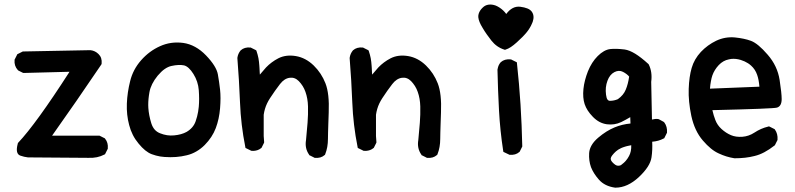

<svg xmlns="http://www.w3.org/2000/svg" viewBox="-20 -697 3540 855"><path d="M104.5 3.9Q87.4 2 70.8 -3.9Q46.9 -12.2 59.1 -57.1L59.6 -59.6L61 -61.5Q140.1 -145 289.6 -377.4L86.4 -372.1H84L81.5 -373L62 -382.8L60.5 -383.8L59.1 -385.3Q42.5 -403.8 44.9 -429.7V-431.6L45.9 -433.1L55.7 -452.6L57.1 -455.6L60.1 -457L79.6 -466.8L81.5 -467.8H84L381.8 -473.6H382.3H382.8Q403.8 -471.2 418.9 -456.1Q435.1 -440.4 432.6 -414.1L432.1 -411.6L431.2 -409.7Q354.5 -296.4 319.3 -246.1Q286.6 -199.7 211.9 -92.8H420.9H423.3L425.3 -91.8L444.8 -82L446.8 -81.1L448.2 -79.1Q462.4 -61.5 460 -36.1V-34.2L459 -32.7L449.2 -13.2L447.8 -10.3L444.8 -8.8Q413.6 7.8 373.5 5.9L105.5 3.9H105Z M712.4 2Q702.6 1.5 693.1 -0.2Q683.6 -2 674.3 -4.4Q665 -6.8 655.8 -10.3Q627 -21 597.2 -57.6Q582 -75.7 571.5 -96.4Q561 -117.2 555.2 -140.1Q543 -185.5 544.9 -235.8Q546.9 -285.6 559.6 -335.9Q572.3 -387.7 608.4 -428.7Q644.5 -469.7 692.4 -491.2Q740.7 -513.2 795.9 -505.9Q823.7 -502 849.1 -488Q874.5 -474.1 897.5 -450.2Q943.8 -401.9 950.2 -365.7Q956.1 -332.5 960 -297.9Q963.9 -262.7 960 -214.8Q956.1 -167 940.9 -126.5Q925.3 -85.4 891.6 -51.3Q874.5 -34.2 854.2 -22.5Q834 -10.7 811 -5.4Q765.6 5.9 712.4 2ZM810.5 -109.4Q840.8 -127 851.1 -156.7Q855 -167.5 857.7 -178.2Q860.4 -189 862.3 -199.7Q864.3 -210.4 865.2 -221.7Q868.2 -254.9 865.2 -295.4Q862.3 -334 841.3 -367.7Q820.8 -400.4 799.8 -405.8Q776.4 -410.6 743.7 -403.3Q736.3 -401.9 728.8 -398.4Q721.2 -395 713.4 -389.6Q705.6 -384.3 697.8 -376.7Q689.9 -369.1 682.1 -359.9Q651.9 -322.8 645.5 -286.6Q644 -278.8 643.1 -271.5Q642.1 -264.2 641.4 -257.1Q640.6 -250 640.4 -242.9Q640.1 -235.8 640.1 -229.2Q640.1 -222.7 640.6 -216.3Q642.6 -184.6 653.8 -147.9Q659.2 -130.9 668.9 -119.9Q678.7 -108.9 692.9 -103.5Q724.1 -90.8 755.9 -94.2Q788.1 -97.2 810.5 -109.4Z M1379.4 4.9 1359.9 -4.9 1357.4 -5.9 1356.4 -8.3Q1336.4 -36.6 1342.8 -73.7Q1346.7 -113.3 1349.6 -150.4Q1352.5 -187 1351.6 -223.1Q1350.6 -258.8 1340.3 -287.6Q1335.4 -301.8 1327.9 -313.7Q1320.3 -325.7 1310.5 -335.9Q1292.5 -354 1269.5 -350.6Q1245.6 -347.2 1226.6 -322.3Q1215.8 -308.1 1204.6 -292.5Q1193.4 -276.9 1182.1 -259.3Q1174.8 -248 1169.2 -236.3Q1163.6 -224.6 1159.9 -211.9Q1156.2 -199.2 1154.3 -186V-91.3L1156.2 -64.9V-62.5L1155.3 -60.1L1145.5 -40.5L1144.5 -38.6L1143.1 -37.6Q1139.6 -34.7 1135.7 -32.5Q1131.8 -30.3 1127.9 -28.8Q1124 -27.3 1119.4 -26.4Q1114.7 -25.4 1110.1 -25.1Q1105.5 -24.9 1100.6 -25.4H1098.6L1097.2 -26.4L1077.6 -36.1L1073.2 -38.1L1072.3 -43Q1052.7 -140.6 1048.8 -240.7Q1044.9 -340.3 1037.1 -437.5V-438.5V-439.5Q1039.6 -458 1051.3 -472.2L1051.8 -472.7L1052.2 -473.1Q1068.8 -487.8 1094.7 -485.4H1096.7L1098.1 -484.4L1117.7 -474.6L1121.1 -472.7L1122.6 -468.8Q1125 -461.4 1127.2 -453.6Q1129.4 -445.8 1130.9 -437.7Q1132.3 -429.7 1133.3 -421.4Q1134.3 -413.1 1134.8 -404.8Q1135.3 -399.9 1135.5 -394.8Q1135.7 -389.6 1136 -384.8Q1136.2 -379.9 1136.5 -374.8Q1136.7 -369.6 1137.2 -364.7Q1150.9 -381.3 1164.6 -396.5Q1176.3 -408.7 1189.9 -418.9Q1203.6 -429.2 1219.7 -437.5Q1253.4 -454.6 1297.4 -447.3Q1341.3 -439.9 1377 -405.3Q1411.6 -371.6 1429.4 -325.7Q1447.3 -279.8 1443.8 -195.8Q1442.9 -168.5 1442.1 -146.2Q1441.4 -124 1440.9 -107.2Q1440.4 -90.3 1440.4 -78.6Q1440.4 -41 1428.2 -10.3L1427.2 -7.8L1425.3 -6.3Q1408.7 8.3 1382.8 5.9H1380.9Z M1879.4 4.9 1859.9 -4.9 1857.4 -5.9 1856.4 -8.3Q1836.4 -36.6 1842.8 -73.7Q1846.7 -113.3 1849.6 -150.4Q1852.5 -187 1851.6 -223.1Q1850.6 -258.8 1840.3 -287.6Q1835.4 -301.8 1827.9 -313.7Q1820.3 -325.7 1810.5 -335.9Q1792.5 -354 1769.5 -350.6Q1745.6 -347.2 1726.6 -322.3Q1715.8 -308.1 1704.6 -292.5Q1693.4 -276.9 1682.1 -259.3Q1674.8 -248 1669.2 -236.3Q1663.6 -224.6 1659.9 -211.9Q1656.2 -199.2 1654.3 -186V-91.3L1656.2 -64.9V-62.5L1655.3 -60.1L1645.5 -40.5L1644.5 -38.6L1643.1 -37.6Q1639.6 -34.7 1635.7 -32.5Q1631.8 -30.3 1627.9 -28.8Q1624 -27.3 1619.4 -26.4Q1614.7 -25.4 1610.1 -25.1Q1605.5 -24.9 1600.6 -25.4H1598.6L1597.2 -26.4L1577.6 -36.1L1573.2 -38.1L1572.3 -43Q1552.7 -140.6 1548.8 -240.7Q1544.9 -340.3 1537.1 -437.5V-438.5V-439.5Q1539.6 -458 1551.3 -472.2L1551.8 -472.7L1552.2 -473.1Q1568.8 -487.8 1594.7 -485.4H1596.7L1598.1 -484.4L1617.7 -474.6L1621.1 -472.7L1622.6 -468.8Q1625 -461.4 1627.2 -453.6Q1629.4 -445.8 1630.9 -437.7Q1632.3 -429.7 1633.3 -421.4Q1634.3 -413.1 1634.8 -404.8Q1635.3 -399.9 1635.5 -394.8Q1635.7 -389.6 1636 -384.8Q1636.2 -379.9 1636.5 -374.8Q1636.7 -369.6 1637.2 -364.7Q1650.9 -381.3 1664.6 -396.5Q1676.3 -408.7 1689.9 -418.9Q1703.6 -429.2 1719.7 -437.5Q1753.4 -454.6 1797.4 -447.3Q1841.3 -439.9 1877 -405.3Q1911.6 -371.6 1929.4 -325.7Q1947.3 -279.8 1943.8 -195.8Q1942.9 -168.5 1942.1 -146.2Q1941.4 -124 1940.9 -107.2Q1940.4 -90.3 1940.4 -78.6Q1940.4 -41 1928.2 -10.3L1927.2 -7.8L1925.3 -6.3Q1908.7 8.3 1882.8 5.9H1880.9Z M2246.6 -8.8 2226.1 -18.6 2221.7 -20.5 2220.7 -25.9Q2207 -115.2 2202.1 -205.6Q2197.3 -295.4 2195.3 -385.7V-386.2V-386.7Q2195.8 -389.2 2196.3 -391.4Q2196.8 -393.6 2197.3 -395.8Q2197.8 -397.9 2198.5 -400.1Q2199.2 -402.3 2200 -404.3Q2200.7 -406.2 2201.9 -408.2Q2203.1 -410.2 2204.1 -412.1Q2205.1 -414.1 2206.5 -415.8Q2208 -417.5 2209.5 -419.4L2210 -419.9L2210.4 -420.4Q2227.1 -435.1 2253.9 -432.6H2255.9L2257.3 -431.6L2276.9 -421.9L2281.7 -419.4L2282.2 -414.1Q2292 -324.2 2297.9 -232.2Q2303.7 -140.1 2305.7 -46.9V-44.4L2304.7 -42.5L2294.9 -22.9L2293.9 -21L2292.5 -20Q2275.9 -5.4 2250 -7.8H2248.5ZM2225.6 -476.1Q2191.4 -486.8 2168 -516.6Q2157.2 -530.3 2147.5 -544.2Q2137.7 -558.1 2129.4 -572.3Q2120.6 -586.4 2115.7 -598.4Q2110.8 -610.4 2109.9 -620.6Q2109.4 -628.4 2111.6 -635.7Q2113.8 -643.1 2118.2 -649.9Q2122.6 -656.7 2129.4 -663.1Q2140.6 -674.3 2155.8 -676.3Q2170.9 -678.2 2187 -672.4Q2195.8 -668.9 2204.3 -663.3Q2212.9 -657.7 2220.5 -650.6Q2228 -643.6 2234.4 -634.8Q2261.2 -670.9 2296.4 -667Q2315.4 -664.6 2328.4 -659.4Q2341.3 -654.3 2348.1 -645Q2361.3 -626.5 2352.1 -599.6Q2350.1 -595.2 2348.1 -590.3Q2346.2 -585.4 2343.8 -581.1Q2341.3 -576.7 2338.6 -572Q2335.9 -567.4 2332.8 -563Q2329.6 -558.6 2326.2 -554.2Q2309.1 -533.2 2281.2 -508.3Q2267.1 -495.6 2254.9 -487.5Q2242.7 -479.5 2231.4 -476.1L2228.5 -475.1Z M2719.2 138.7Q2672.9 132.3 2647 103Q2622.6 75.2 2611.8 47.4Q2601.6 19 2603.5 -15.1Q2606 -51.8 2644 -84Q2680.2 -114.7 2717.3 -129.9Q2750.5 -143.6 2787.6 -147L2786.6 -175.3Q2766.1 -163.1 2746.1 -153.3Q2716.3 -139.2 2682.6 -143.6Q2665 -146 2649.4 -154.3Q2633.8 -162.6 2620.1 -176.8Q2606.4 -190.9 2597.4 -204.8Q2588.4 -218.8 2583.5 -233.4Q2574.2 -261.7 2578.1 -300.8Q2580.1 -320.3 2585.2 -339.8Q2590.3 -359.4 2598.1 -379.4Q2614.7 -420.4 2641.6 -447.3Q2669.4 -475.1 2697.3 -478.5Q2710.4 -480 2726.3 -479.5Q2742.2 -479 2761.7 -476.6Q2782.7 -473.6 2808.6 -457.8Q2834.5 -441.9 2866.7 -412.6L2868.2 -411.1L2869.1 -409.7Q2885.7 -376 2879.9 -332.5L2883.3 -164.6Q2897.9 -168.5 2910.2 -167L2912.1 -166.5L2914.1 -166L2935.5 -154.3L2937 -152.8L2938.5 -151.4Q2945.3 -142.1 2948.2 -130.9Q2951.2 -119.6 2950.2 -107.4V-105.5L2949.2 -104L2939.5 -84.5L2938 -81.5L2935.1 -80.1Q2912.1 -67.9 2884.3 -65.9Q2886.2 -29.8 2881.3 3.4Q2878.4 23.9 2864.3 45.9Q2850.1 67.9 2825.2 91.3Q2774.4 138.7 2720.7 138.7H2720.2ZM2749 35.2Q2769 21 2781.2 -2.4Q2792 -22 2791 -50.3Q2785.6 -49.3 2781 -48.3Q2776.4 -47.4 2772.2 -46.4Q2768.1 -45.4 2764.2 -44.2Q2760.3 -43 2756.6 -41.7Q2752.9 -40.5 2749.5 -39.1Q2746.1 -37.6 2743.2 -36.1Q2731.9 -30.8 2722.9 -22.9Q2713.9 -15.1 2706.1 -4.9Q2703.6 -1.5 2701.9 1.7Q2700.2 4.9 2699.7 7.8Q2699.2 10.7 2700 13.4Q2700.7 16.1 2702.1 19Q2703.6 22 2706.5 24.9Q2721.2 41 2731.9 41Q2743.2 41 2748 36.1L2748.5 35.6ZM2731.4 -255.4Q2756.8 -273.4 2766.6 -297.9Q2776.9 -322.3 2781.7 -356Q2772 -367.7 2754.2 -377Q2736.3 -386.2 2716.3 -376Q2695.3 -365.2 2685.1 -337.4Q2674.3 -308.6 2678.7 -275.4Q2680.7 -259.8 2685.1 -253.9Q2689.5 -248 2695.8 -248Q2705.6 -248 2714.6 -250Q2723.6 -252 2731.4 -255.4Z M3250.5 7.8Q3231.9 4.9 3214.6 -0.5Q3197.3 -5.9 3180.7 -13.7Q3163.1 -21.5 3145.5 -35.9Q3127.9 -50.3 3109.9 -71.3Q3073.2 -113.8 3058.6 -180.7Q3044.9 -246.1 3046.9 -301Q3048.8 -356 3060.1 -394.5Q3071.3 -433.6 3101.1 -465.8Q3130.9 -497.1 3169.4 -515.6Q3209 -534.2 3252.4 -530.3Q3262.7 -529.3 3272.5 -527.8Q3282.2 -526.4 3291.3 -524.4Q3300.3 -522.5 3308.3 -520.3Q3316.4 -518.1 3324.2 -515.1Q3355.5 -503.4 3398.4 -453.6Q3441.9 -403.8 3451.7 -341.3Q3460.9 -281.2 3460.9 -255.9Q3460.9 -224.1 3439.9 -217.8Q3424.8 -212.9 3152.3 -206.5Q3157.7 -182.6 3165.5 -162.6Q3174.3 -139.6 3192.9 -122.6Q3202.6 -113.8 3213.1 -106.9Q3223.6 -100.1 3234.9 -95.2Q3256.8 -85.9 3285.6 -87.9Q3299.8 -88.9 3313.2 -93.5Q3326.7 -98.1 3339.4 -106.4Q3368.2 -125.5 3400.9 -133.3L3404.3 -134.3L3407.7 -132.8L3427.2 -123L3429.2 -122.1L3430.7 -120.1Q3437.5 -110.8 3440.4 -99.4Q3443.4 -87.9 3442.4 -75.2V-73.2L3441.4 -71.8L3431.6 -52.2L3430.7 -50.3L3428.7 -48.8Q3405.8 -30.8 3383.5 -19Q3361.3 -7.3 3340.3 -2.4Q3319.8 2.9 3297.6 5.4Q3275.4 7.8 3252 7.8H3251ZM3361.8 -311Q3360.4 -327.1 3357.9 -340.1Q3355.5 -353 3351.6 -363.8Q3343.3 -388.2 3324.7 -404.8Q3318.4 -410.6 3311 -415.3Q3303.7 -419.9 3295.7 -423.6Q3287.6 -427.2 3278.3 -430.2Q3272.9 -431.6 3267.6 -432.9Q3262.2 -434.1 3256.8 -434.6Q3251.5 -435.1 3246.3 -435.1Q3241.2 -435.1 3236.1 -434.6Q3231 -434.1 3225.6 -432.6Q3200.2 -427.7 3180.7 -407.2Q3161.1 -386.2 3152.3 -361.3Q3150.4 -355.5 3148.7 -349.1Q3147 -342.8 3145.8 -335.2Q3144.5 -327.6 3143.3 -319.6Q3142.1 -311.5 3141.6 -302.2Z"/></svg>

Font: NaikaiFont
Style: Bold
Weight: 700
Version: Version 1.89